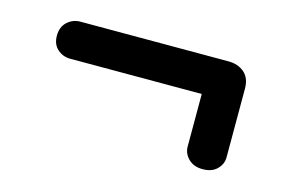

<svg xmlns="http://www.w3.org/2000/svg" viewBox="-48 -525 681 452"><g transform="rotate(15 292.0 -298.5)"><path d="M56 -383Q56 -404.5 69.5 -416.8Q83 -429 101 -429H462Q485.5 -429 500.8 -415.8Q516 -402.5 516 -377V-209.5Q516 -193 503.5 -180.5Q491 -168 468.5 -168Q446.5 -168 433.8 -180.8Q421 -193.5 421 -210.5V-338.5H100Q82.5 -338.5 69.2 -350.2Q56 -362 56 -383Z"/></g></svg>

Font: Fraunces 9pt Soft
Style: Bold
Weight: 700
Version: Version 1.000;[b76b70a41]